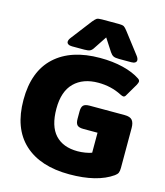

<svg xmlns="http://www.w3.org/2000/svg" viewBox="-133 -1017 971 1132"><g transform="rotate(15 352.5 -451.0)"><path d="M186 -738Q186 -750 198 -765L294 -890Q308 -907 316 -912Q324 -917 348 -917H449Q473 -917 481.5 -912Q490 -907 503 -890L599 -765Q611 -750 611 -738Q611 -729 603 -723.5Q595 -718 580 -718H505Q481 -718 470 -723.5Q459 -729 449 -744L399 -821L348 -744Q339 -729 328 -723.5Q317 -718 293 -718H218Q203 -718 194.5 -723.5Q186 -729 186 -738ZM23 -340Q23 -514 121.5 -604.5Q220 -695 397 -695Q474 -695 537 -679.5Q600 -664 642 -636Q653 -629 653 -619Q653 -613 646 -599L602 -524Q596 -511 586 -511Q580 -511 566 -518Q502 -551 424 -551Q331 -551 277.5 -498Q224 -445 224 -340Q224 -233 272 -181Q320 -129 409 -129Q431 -129 455.5 -133Q480 -137 495 -143V-265H409Q381 -265 370.5 -276Q360 -287 360 -314V-359Q360 -385 370.5 -396Q381 -407 409 -407H622Q656 -407 669 -391.5Q682 -376 682 -344V-100Q682 -81 677.5 -70.5Q673 -60 659 -50Q567 15 397 15Q219 15 121 -75.5Q23 -166 23 -340Z"/></g></svg>

Font: Mitr SemiBold
Style: Regular
Weight: 600
Designer: Thanarat Vachiruckul
Foundry: Cadson Demak
Version: Version 1.002